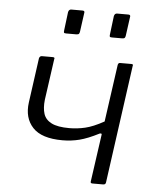

<svg xmlns="http://www.w3.org/2000/svg" viewBox="-53 -787 668 831"><g transform="rotate(5 281.0 -371.0)"><path d="M280 -731 269 -651Q268 -643 265 -640Q262 -637 252 -637H210Q202 -637 200.5 -639.5Q199 -642 200 -649L210 -730Q213 -742 223 -742H272Q283 -742 280 -731ZM479 -731 468 -651Q467 -643 464 -640Q461 -637 451 -637H409Q401 -637 399.5 -639.5Q398 -642 399 -649L409 -730Q412 -742 422 -742H471Q482 -742 479 -731ZM380 0Q375 0 373 -2Q371 -4 372 -9L401 -214Q402 -221 392 -218Q343 -193 307.5 -184Q272 -175 234 -175Q143 -175 104.5 -216.5Q66 -258 75 -325L102 -520Q105 -530 114 -530H161Q166 -530 168 -528Q170 -526 168 -521L143 -343Q139 -307 147 -282Q155 -257 181.5 -243.5Q208 -230 259 -230Q293 -230 327.5 -238Q362 -246 409 -272L444 -521Q446 -530 453 -530H503Q512 -530 509 -522L438 -10Q437 0 426 0Z"/></g></svg>

Font: Libre Franklin Light
Style: Italic
Weight: 300
Italic angle: -8°
Designer: Pablo Impallari, Rodrigo Fuenzalida, Nhung Nguyen
Foundry: Impallari Type
Version: Version 3.000